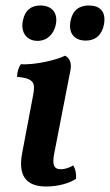

<svg xmlns="http://www.w3.org/2000/svg" viewBox="-20 -671 401 700"><path d="M117 -522C151 -522 175 -545 183 -579C193 -623 170 -651 127 -651C92 -651 71 -632 64 -598C54 -557 74 -522 117 -522ZM293 -523C328 -523 352 -544 359 -582C368 -631 342 -651 304 -651C270 -651 245 -635 237 -594C229 -552 249 -523 293 -523ZM148 9C194 9 235 -4 257 -19C259 -38 255 -55 247 -68C232 -59 216 -54 202 -54C175 -54 170 -72 178 -113L237 -416C242 -443 233 -460 217 -468C190 -453 105 -433 56 -437C47 -424 43 -408 42 -391C108 -385 109 -366 100 -320L61 -114C45 -32 74 9 148 9Z"/></svg>

Font: Vollkorn Semibold
Style: Italic
Weight: 600
Italic angle: -11°
Designer: Friedrich Althausen
Foundry: Friedrich Althausen
Version: Version 4.015;PS 004.015;hotconv 1.0.88;makeotf.lib2.5.64775